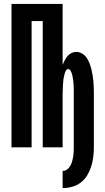

<svg xmlns="http://www.w3.org/2000/svg" viewBox="-20 -755 540 984"><path d="M301 209V121Q314 121 324 113.5Q334 106 340 95.5Q346 85 349.5 73Q353 61 355 49Q357 37 357.5 24.5Q358 12 358 0V-276Q358 -283 358 -289.5Q358 -296 358 -303Q358 -310 357.5 -316.5Q357 -323 356.5 -330Q356 -337 355 -343.5Q354 -350 353 -356.5Q352 -363 350.5 -369.5Q349 -376 346.5 -382.5Q344 -389 340 -395Q336 -401 330 -401Q323 -401 319 -395Q315 -389 313 -382.5Q311 -376 309.5 -369.5Q308 -363 306.5 -356.5Q305 -350 304.5 -343.5Q304 -337 303.5 -330Q303 -323 302.5 -316.5Q302 -310 302 -303Q302 -296 301.5 -289.5Q301 -283 301 -276V0H199V-647H142V0H39V-735H301V-423Q306 -435 312 -446.5Q318 -458 326.5 -468Q335 -478 347 -483.5Q359 -489 371 -489Q387 -489 401 -480.5Q415 -472 424 -459Q433 -446 438.5 -431.5Q444 -417 448 -401.5Q452 -386 454.5 -370.5Q457 -355 458.5 -339.5Q460 -324 460.5 -308Q461 -292 461 -276V0Q461 25 458 49.5Q455 74 447.5 98Q440 122 427 143.5Q414 165 394.5 180Q375 195 350.5 202Q326 209 301 209Z"/></svg>

Font: Zed Mono
Style: Bold
Weight: 700
Monospace: yes
Designer: Belleve Invis
Foundry: Belleve Invis
Version: Version 1.0.0; ttfautohint (v1.8.4)